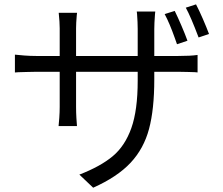

<svg xmlns="http://www.w3.org/2000/svg" viewBox="-20 -813 1040 896"><path d="M854.8 -623 806 -606.6 795.4 -636.6Q771.6 -704 748.4 -747.4L795.4 -762Q809.4 -733.6 826.9 -692.8Q844.4 -652 854.8 -623ZM955.4 -654.4 906.8 -638.2Q869.6 -736.6 847 -777.2L894.8 -792.6Q909.6 -764.2 926.8 -724.6Q944 -685 955.4 -654.4ZM414.8 63 350.4 1.8Q448.8 -36.2 506 -84Q563.2 -131.8 592.9 -215.2Q622.6 -298.6 622.6 -436.4V-677.8Q622.6 -707.6 619.6 -747.8L618.2 -759.2H704.6L703.2 -745.8Q700 -703.4 700 -677.8V-442.8Q700 -303.2 675.5 -211.3Q651 -119.4 589.4 -53.5Q527.8 12.4 414.8 63ZM338.2 -741.4Q335 -704.2 335 -681.8V-314.6Q335 -287.4 336.5 -262.6Q338 -237.8 339.2 -224.8H253.4Q254.8 -237 256.7 -263.2Q258.6 -289.4 258.6 -314.6V-681.2Q258.6 -709 254 -753.2H339.6ZM149 -551.8H811.4Q870.2 -551.8 902 -556.6V-475L889.2 -476.2Q875 -476.4 855.4 -477.2Q835.8 -478 812.4 -478H149Q125.2 -478 104.1 -477.1Q83 -476.2 65.8 -476L49.6 -474.8V-558Q64.4 -556.2 92.8 -554Q121.2 -551.8 149 -551.8Z"/></svg>

Font: 寒蝉端黑体 Light
Style: Regular
Weight: 300
Designer: ChillDuanSans {Warren2060}; 
Source Han Sans {Ryoko NISHIZUKA 西塚涼子 (kana, bopomofo & ideographs); Paul D. Hunt (Latin, G
Foundry: ChillType&Adobe
Version: Version 1.300;Glyphs 3.3 (3306)